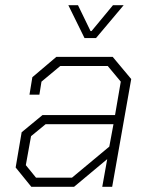

<svg xmlns="http://www.w3.org/2000/svg" viewBox="-20 -716 574 736"><path d="M40 -74 63 -209 143 -275H421L443 -403L393 -463H211L139 -403L131 -353H93L104 -420L196 -498H412L483 -413L410 0H372L391 -106L264 0H100ZM256 -35 399 -154 415 -240H155L99 -194L79 -83L118 -35ZM242 -696H279L327 -597H331L413 -696H454L348 -570H304Z"/></svg>

Font: Chakra Petch ExtraLight
Style: Italic
Weight: 275
Italic angle: -10°
Designer: Katatrad Aksorn Co.,Ltd.
Foundry: Cadson Demak Co.,Ltd.
Version: Version 1.000; ttfautohint (v1.6)